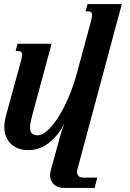

<svg xmlns="http://www.w3.org/2000/svg" viewBox="-20 -736 645 955"><path d="M432.6 -630.9Q438 -651.4 438 -661.1Q438 -671.9 433.1 -675.5Q428.2 -679.2 419.4 -679.2H405.8L415.5 -715.8H585.9L364.3 108.9Q362.8 113.3 362.8 118.7Q362.8 128.9 369.6 138.2Q376.5 147.5 394.5 147.5H463.9L450.7 198.7H296.9Q279.8 198.7 266.8 193.4Q253.9 188 245.6 179.2Q237.3 170.4 233.2 158.7Q229 147 229 134.3Q229 124 231.9 113.8L279.8 -61Q283.7 -75.2 287.8 -87.9Q292 -100.6 300.3 -120.1Q280.8 -84.5 259 -59.6Q237.3 -34.7 214.6 -19Q191.9 -3.4 168.5 3.7Q145 10.7 122.6 10.7Q94.7 10.7 72.3 2.7Q49.8 -5.4 34.2 -20.5Q18.6 -35.6 10 -56.9Q1.5 -78.1 1.5 -104.5Q1.5 -130.9 10.3 -162.6L84.5 -433.6Q89.8 -454.1 89.8 -463.9Q89.8 -474.6 85 -478.3Q80.1 -481.9 71.3 -481.9H57.6L67.4 -518.6H236.8L141.1 -165.5Q135.7 -145.5 132.6 -129.9Q129.4 -114.3 129.4 -103Q129.4 -81.5 139.2 -72.3Q148.9 -63 167.5 -63Q189.5 -63 215.8 -86.4Q242.2 -109.9 269 -151.6Q295.9 -193.4 320.8 -251.2Q345.7 -309.1 364.3 -378.4Z"/></svg>

Font: Arian AMU Serif
Style: Bold Italic
Weight: 700
Italic angle: -15°
Designer: Ruben Hakobyan (Tarumian)
Foundry: Ruben Hakobyan (Tarumian)
Version: Version 1.002